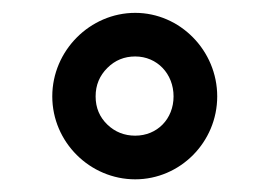

<svg xmlns="http://www.w3.org/2000/svg" viewBox="-20 -741 426 303"><path d="M62.5 -588.9C62.5 -516.6 122.1 -458 193.4 -458C264.2 -458 322.8 -516.6 322.8 -588.9C322.8 -661.1 264.2 -720.7 193.4 -720.7C122.1 -720.7 62.5 -661.1 62.5 -588.9ZM130.9 -588.9C130.9 -606.9 137.2 -621.6 149.4 -633.8C161.6 -646 176.3 -651.9 193.4 -651.9C228 -651.9 253.9 -624.5 253.9 -588.9C253.9 -553.2 228 -526.9 193.4 -526.9C176.3 -526.9 161.6 -532.7 149.4 -544.4C137.2 -556.2 130.9 -570.8 130.9 -588.9Z"/></svg>

Font: Vazirmatn SemiBold
Style: Regular
Weight: 600
Designer: Saber Rastikerdar
Foundry: Saber Rastikerdar
Version: Version 33.003